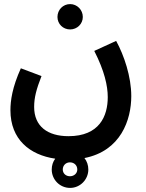

<svg xmlns="http://www.w3.org/2000/svg" viewBox="-20 -550 713 939"><path d="M323 -406C357 -406 385 -433 385 -467C385 -502 357 -530 323 -530C288 -530 261 -502 261 -467C261 -433 288 -406 323 -406ZM31 -11C31 132 126 208 250 226C239 241 233 259 233 279C233 328 272 369 323 369C372 369 412 328 412 279C412 258 405 238 393 223C571 188 622 36 622 -80C622 -175 587 -279 548 -350L441 -301C491 -203 507 -130 507 -75C507 18 466 116 315 116C213 116 147 68 147 -27C147 -73 158 -114 183 -178L82 -216C40 -123 31 -58 31 -11ZM322 312C302 312 287 298 287 279C287 259 302 244 322 244C342 244 358 258 358 279C358 298 342 312 322 312Z"/></svg>

Font: Noto Sans Arabic SemCond SemBd
Style: Regular
Weight: 600
Width: 4
Designer: Monotype Design Team, Nadine Chahine, Nizar Qandah and Khaled Hosny
Foundry: Monotype Imaging Inc.
Version: Version 2.012